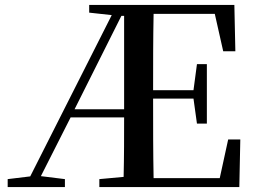

<svg xmlns="http://www.w3.org/2000/svg" viewBox="-20 -755 1032 775"><path d="M80 0H242V-32L145 -44L265 -281H481C481 -206 481 -123 479 -41L381 -32V0H946L950 -192H901L867 -36H600C598 -138 598 -241 598 -357H761L775 -256H815V-496H775L761 -391H598C598 -499 598 -600 600 -699H847L881 -548H930L926 -735H340V-704L431 -694L102 -43L11 -32V0ZM481 -691V-314H281L470 -691Z"/></svg>

Font: GenKiMin2 TW SB
Style: Regular
Weight: 600
Version: Version 2.100;PS 2.1;hotconv 16.6.51;makeotf.lib2.5.65220 DE